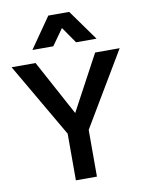

<svg xmlns="http://www.w3.org/2000/svg" viewBox="-128 -1041 857 1114"><g transform="rotate(-10 300.0 -484.5)"><path d="M232.9 -788.6 300.8 -884.3 367.2 -788.6H487.8L358.4 -969.2H235.4L109.9 -788.6ZM351.1 0V-275.4L610.4 -710.9H465.8L291 -385.3L114.7 -710.9H-26.4L227.1 -274.9V0Z"/></g></svg>

Font: Ride
Style: Bold
Weight: 700
Version: Version 3.000